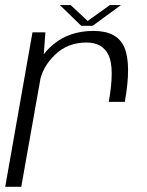

<svg xmlns="http://www.w3.org/2000/svg" viewBox="-26 -716 564 736"><path d="M391 -325.5H452.5Q478 -469 451.2 -533.2Q424.5 -597.5 332.5 -597.5Q241 -597.5 179 -546.2Q117 -495 104.5 -423L126 -401Q136.5 -459.5 185 -506.2Q233.5 -553 305 -553Q368 -553 390.8 -503.2Q413.5 -453.5 391 -325.5ZM-6 0H55.5L139 -470.5L148 -592H98.5ZM285.5 -617H329L437.5 -696.5H395L310 -635.5L245 -696.5H203.5Z"/></svg>

Font: Anybody Thin Light
Style: Italic
Weight: 300
Italic angle: -10°
Version: Version 1.113;gftools[0.9.25]